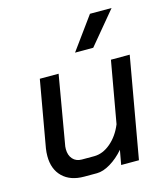

<svg xmlns="http://www.w3.org/2000/svg" viewBox="-111 -824 801 918"><g transform="rotate(-15 289.5 -364.5)"><path d="M47 -132Q47 -151 50 -170L108 -499H201L144 -168Q141 -155 141 -142Q141 -111 157.5 -92.5Q174 -74 202 -74H263Q306 -74 345 -107Q384 -140 406 -194L460 -499H553L465 0H377L390 -72Q359 -36 322.5 -14Q286 8 255 8H192Q124 8 85.5 -29.5Q47 -67 47 -132ZM420 -737H527L393 -576H303Z"/></g></svg>

Font: Bai Jamjuree Medium
Style: Italic
Weight: 500
Italic angle: -10°
Version: Version 1.000; ttfautohint (v1.6)